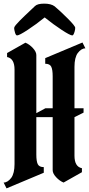

<svg xmlns="http://www.w3.org/2000/svg" viewBox="-30 -1005 490 1057"><path d="M260 -409V-585Q260 -622 252 -638Q244 -654 219 -654V-685L424 -771L440 -739Q418 -739 398 -713Q380 -688 380 -637V-409H430V-385L380 -360V-148Q380 -87 421 -79V-57L320 0Q298 -9 279 -29.5Q260 -50 260 -68V-360H170V-154Q170 -117 178 -101Q186 -85 211 -85V-54L6 32L-10 0Q12 0 32 -26Q50 -51 50 -102V-622Q50 -683 9 -691V-713L110 -770Q132 -761 151 -740.5Q170 -720 170 -702V-382L220 -409ZM381 -832Q375 -810 368 -810Q356 -810 309.5 -840.5Q263 -871 216 -909Q169 -871 122.5 -840.5Q76 -810 64 -810Q57 -810 52.5 -826Q48 -842 48 -849.5Q48 -857 56.5 -867Q65 -877 79 -891.5Q93 -906 107 -919Q149 -958 162.5 -971.5Q176 -985 213.5 -985Q251 -985 271 -970Q302 -944 343 -903Q384 -862 384 -852Q384 -842 381 -832Z"/></svg>

Font: Pirata One
Style: Regular
Weight: 400
Designer: Rodrigo Fuenzalida, Nicolas Massi
Foundry: Rodrigo Fuenzalida, Nicolas Massi
Version: Version 1.001